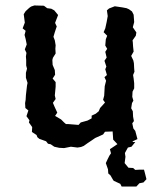

<svg xmlns="http://www.w3.org/2000/svg" viewBox="-20 -531 585 704"><path d="M215 12 197 11 179 7 166 -2 156 -4 149 -13 124 -22 117 -28 114 -36 97 -47 98 -65 86 -82 88 -90 77 -105 84 -126 73 -135 72 -153 74 -165 75 -182 79 -217 81 -227 75 -246V-264L79 -279L76 -291V-311L75 -324L77 -337L71 -350L78 -368L74 -388L70 -403L74 -418L63 -427L71 -448L67 -479L74 -490L87 -502L94 -507L106 -511L141 -510L153 -501L168 -499L179 -493L193 -476L182 -447L188 -434L181 -413L176 -396L181 -383L184 -365L183 -352L184 -335L174 -319L172 -311L173 -293L181 -274L182 -257L173 -243L184 -230V-213L181 -181L184 -168L174 -154L179 -142L190 -118L182 -106L204 -93L215 -82L222 -76H231L268 -73L276 -82L301 -89L316 -97V-107L331 -114L342 -123L347 -135L365 -155L358 -165L362 -180L364 -215L369 -235L363 -248L372 -256L366 -277L370 -287L363 -308L371 -320L366 -341L373 -352L366 -364L368 -387L373 -400L360 -413L366 -427L371 -450L375 -472L372 -493L380 -500L401 -508L428 -504L444 -501L453 -497L464 -489L470 -477L472 -450L467 -431L480 -412L478 -400L466 -383L467 -376L468 -360L470 -342L461 -326L469 -309L471 -299L472 -279L473 -268L468 -256L470 -243L472 -226V-207L466 -195L465 -176L469 -162L464 -153L461 -134L467 -123L468 -103L471 -87L465 -79L469 -60L476 -51L484 -21L467 -13L459 4H443L414 7L412 -1L395 -19L393 -49L365 -48L358 -38L329 -25L316 -16L301 -6L287 4L277 8L264 10L240 7ZM426 153 421 143 397 132 393 126 385 112 377 105 376 90 368 67 375 52 381 40 387 31 383 16 401 4 417 -7 455 -11 478 -10H476L462 7L449 10L438 30L440 44L437 67L451 84L468 85L476 92L493 91H508L512 106L517 126L506 138L491 141L480 153H466Z"/></svg>

Font: Winky Rough
Style: Regular
Weight: 400
Designer: Simon Atzbach
Foundry: typofactur
Version: Version 1.206